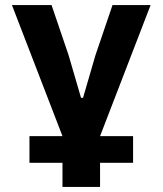

<svg xmlns="http://www.w3.org/2000/svg" viewBox="-20 -536 640 756"><path d="M226 200V105H96V0H226L27 -516H183L250 -319L299 -151H307L356 -319L423 -516H573L374 0H504V105H374V200Z"/></svg>

Font: Lilex
Style: Regular
Weight: 400
Monospace: yes
Designer: Mike Abbink, Paul van der Laan, Pieter van Rosmalen, Mikhael Khrustik
Foundry: Mikhael Khrustik
Version: Version 2.510